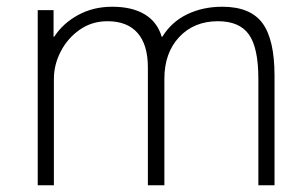

<svg xmlns="http://www.w3.org/2000/svg" viewBox="-20 -550 909 570"><path d="M92 0V-520H139V-441H141Q167 -481 212 -505.5Q257 -530 313 -530Q372 -530 409.5 -507.5Q447 -485 460 -441H462Q489 -485 535.5 -507.5Q582 -530 640 -530Q723 -530 759 -481.5Q795 -433 795 -325V0H747V-316Q747 -408 719 -447.5Q691 -487 627 -487Q556 -487 512 -440Q468 -393 468 -316V0H419V-350Q419 -417 388.5 -452Q358 -487 299 -487Q253 -487 217 -462Q181 -437 160.5 -397.5Q140 -358 140 -316V0Z"/></svg>

Font: M PLUS 1 Thin Light
Style: Regular
Weight: 300
Version: Version 1.001